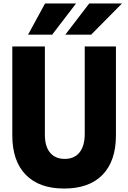

<svg xmlns="http://www.w3.org/2000/svg" viewBox="-20 -1068 740 1108"><path d="M51 -800H239V-290Q239 -223 269 -187Q299 -151 354 -151Q409 -151 439 -188.5Q469 -226 469 -296V-800H649V-287Q649 -139 572 -59.5Q495 20 350 20Q206 20 128.5 -59.5Q51 -139 51 -287ZM142 -868 240 -1048H419L281 -868ZM357 -868 495 -1048H684L506 -868Z"/></svg>

Font: Martian Mono ExtraBold
Style: Regular
Weight: 800
Monospace: yes
Designer: Roman Shamin
Foundry: Evil Martians
Version: Version 1.000; ttfautohint (v1.8.4.7-5d5b)